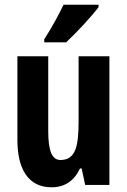

<svg xmlns="http://www.w3.org/2000/svg" viewBox="-20 -786 541 816"><path d="M399 -756V-766H250C229 -722 202 -672 168 -619V-606H261C307 -649 372 -719 399 -756ZM445 -547H314V-269C314 -164 301 -106 237 -106C200 -106 185 -147 185 -229V-547H54V-191C54 -65 102 10 199 10C255 10 295 -17 320 -70H327L342 0H445Z"/></svg>

Font: Noto Sans Hebrew ExtraCondensed
Style: Bold
Weight: 700
Width: 2
Designer: Monotype Design Team
Foundry: Monotype Imaging Inc.
Version: Version 2.004